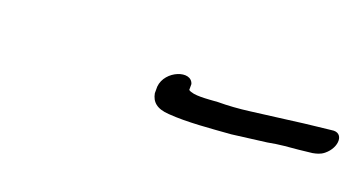

<svg xmlns="http://www.w3.org/2000/svg" viewBox="-22 -406 464 246"><g transform="rotate(20 209.5 -282.5)"><path d="M177 -284V-275C179 -264 186 -257 203 -256C228 -254 260 -257 287 -259L334 -265C349 -268 364 -269 375 -270L393 -272C398 -273 403 -274 408 -278C423 -290 423 -311 406 -308L388 -306C377 -305 363 -303 347 -301L300 -295C285 -293 270 -292 257 -292C242 -291 224 -289 217 -294V-302C212 -319 179 -307 177 -284Z"/></g></svg>

Font: Stray Cat
Style: SuObl
Weight: 400
Version: Version 1.0